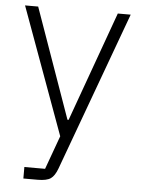

<svg xmlns="http://www.w3.org/2000/svg" viewBox="-53 -579 610 831"><g transform="rotate(5 251.5 -163.5)"><path d="M80 210V160H170L223 14L22 -537H79L248 -60H253L425 -537H481L228 153Q216 186 198.5 198Q181 210 142 210Z"/></g></svg>

Font: IBM Plex Sans JP Light
Style: Regular
Weight: 300
Designer: Mike Abbink; Paul van der Laan; Pieter van Rosmalen; Wujin Sim; Yejin Wi; Jinhee Kim; Boomi Park; Yona Kim; Kichan Ma
Foundry: Sandoll Inc.
Version: Version 1.002